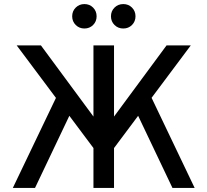

<svg xmlns="http://www.w3.org/2000/svg" viewBox="-20 -923 1019 943"><path d="M499 -141V-295L798 -700H917ZM43 0 276 -486.5 344 -403.5 152 0ZM480 -141 62 -700H181L480 -295ZM439 0V-700H540V0ZM827 0 635 -403.5 703.5 -486.5 936 0ZM585.5 -783Q560 -783 542.5 -800.2Q525 -817.5 525 -843Q525 -868.5 542.5 -885.8Q560 -903 585.5 -903Q611 -903 628.2 -885.8Q645.5 -868.5 645.5 -843Q645.5 -817.5 628.2 -800.2Q611 -783 585.5 -783ZM394.5 -783Q369.5 -783 352 -800.2Q334.5 -817.5 334.5 -843Q334.5 -868.5 352 -885.8Q369.5 -903 394.5 -903Q420 -903 437.2 -885.8Q454.5 -868.5 454.5 -843Q454.5 -817.5 437.2 -800.2Q420 -783 394.5 -783Z"/></svg>

Font: Overpass Medium
Style: Regular
Weight: 500
Designer: Delve Withrington, Dave Bailey, Thomas Jockin
Foundry: Delve Fonts LLC
Version: Version 4.000